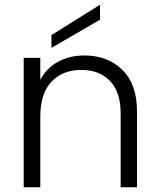

<svg xmlns="http://www.w3.org/2000/svg" viewBox="-20 -790 673 810"><path d="M558 -320V0H489V-312Q489 -401 444.5 -448Q400 -495 323 -495Q244 -495 197 -445Q150 -395 150 -298V0H80V-546H150V-453Q176 -503 225 -529.5Q274 -556 336 -556Q434 -556 496 -495.5Q558 -435 558 -320ZM402 -707 197 -588V-642L402 -770Z"/></svg>

Font: Poppins-Tabular Light
Style: Regular
Weight: 300
Designer: Ninad Kale (Devanagari), Jonny Pinhorn (Latin)
Foundry: Indian Type Foundry
Version: Version 4.004